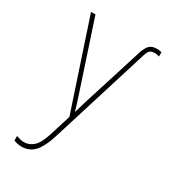

<svg xmlns="http://www.w3.org/2000/svg" viewBox="-188 -633 876 977"><g transform="rotate(30 250.0 -145.0)"><path d="M93 243Q72 243 48 234V207Q59 211 70 214Q81 217 93 217Q124 217 148.5 195Q173 173 192 112L230 -10L58 -528H84L207 -156Q223 -108 230 -86Q237 -64 241 -48H243Q250 -74 257.5 -98.5Q265 -123 275 -155L375 -472Q386 -505 400.5 -519Q415 -533 443 -533Q459 -533 471 -529V-504Q459 -509 445 -509Q426 -509 416.5 -501Q407 -493 400 -470L219 112Q198 179 169 211Q140 243 93 243Z"/></g></svg>

Font: Noto Sans Mono ExtraCondensed Thin
Style: Regular
Weight: 100
Width: 2
Designer: Monotype Design Team
Foundry: Monotype Imaging Inc.
Version: Version 2.014; ttfautohint (v1.8.4.7-5d5b)